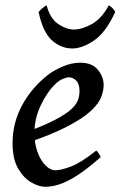

<svg xmlns="http://www.w3.org/2000/svg" viewBox="-20 -698 463 738"><path d="M378.4 -371.1Q378.4 -349.6 368.9 -324.7Q359.4 -299.8 329.3 -271.7Q299.3 -243.7 239.3 -212.2Q179.2 -180.7 78.1 -146.5L74.7 -187.5Q147 -214.4 189.5 -236.3Q231.9 -258.3 252.4 -276.9Q272.9 -295.4 279.3 -312.5Q285.6 -329.6 285.6 -348.1Q285.6 -376 272.7 -388.4Q259.8 -400.9 244.6 -400.9Q236.8 -400.9 221.2 -394.5Q205.6 -388.2 192.4 -374.5Q160.6 -343.8 136.5 -292.7Q112.3 -241.7 112.3 -188Q112.3 -145.5 124.5 -112.8Q136.7 -80.1 155.3 -61.8Q173.8 -43.5 192.9 -43.5Q213.4 -43.5 252 -57.6Q290.5 -71.8 349.6 -119.1Q355 -116.2 360.4 -106.9Q365.7 -97.7 367.2 -94.2Q314 -47.4 275.4 -22.9Q236.8 1.5 208 10.7Q179.2 20 153.8 20Q130.4 20 101.1 3.7Q71.8 -12.7 50 -49.6Q28.3 -86.4 28.3 -147.9Q28.3 -224.6 64.2 -292Q100.1 -359.4 163.6 -409.7Q186 -427.2 220.5 -442.1Q254.9 -457 288.1 -457Q334 -457 356.2 -429.9Q378.4 -402.8 378.4 -371.1ZM422.9 -651.9Q386.7 -573.2 341.6 -542.5Q296.4 -511.7 257.8 -511.7Q214.8 -511.7 179.9 -542.7Q145 -573.7 128.4 -651.9Q135.3 -660.2 143.6 -667Q151.9 -673.8 159.2 -677.7Q172.9 -626 204.3 -605.2Q235.8 -584.5 263.7 -584.5Q294.4 -584.5 332.5 -605.2Q370.6 -626 398.4 -677.7Q404.8 -673.8 411.6 -667.5Q418.5 -661.1 422.9 -651.9Z"/></svg>

Font: Gentium Book Plus
Style: Italic
Weight: 400
Italic angle: -8°
Designer: Victor Gaultney, Annie Olsen, Iska Routamaa, Becca Hirsbrunner
Foundry: SIL International
Version: Version 6.101